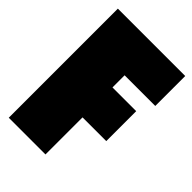

<svg xmlns="http://www.w3.org/2000/svg" viewBox="-193 -707 784 784"><g transform="rotate(45 199.5 -315.0)"><path d="M399 -630V-457H222V-387H359V-214H222V0H10V-630Z"/></g></svg>

Font: FFF_tuoi-tre Black
Style: Regular
Weight: 900
Designer: bBox Type GmbH
Foundry: bBox Type GmbH
Version: Version 1.001